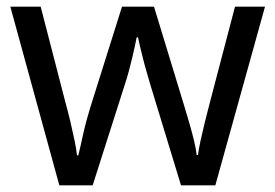

<svg xmlns="http://www.w3.org/2000/svg" viewBox="-20 -557 826 576"><path d="M431 -303Q425 -324 419 -344.5Q413 -365 408.5 -383.5Q404 -402 400 -418Q396 -434 394 -445H390Q388 -434 384.5 -418Q381 -402 376.5 -383Q372 -364 366.5 -343.5Q361 -323 354 -302L258 -1H158L11 -537H102L176 -251Q184 -222 191 -192.5Q198 -163 203.5 -136.5Q209 -110 211 -91H215Q218 -103 222 -121Q226 -139 230.5 -159Q235 -179 240.5 -199Q246 -219 251 -235L346 -537H442L534 -235Q541 -212 548.5 -186Q556 -160 562 -135.5Q568 -111 570 -92H574Q576 -109 581.5 -134.5Q587 -160 594.5 -190.5Q602 -221 610 -251L685 -537H775L626 -1H523Z"/></svg>

Font: Noto Sans NKo Unjoined
Style: Regular
Weight: 400
Designer: Monotype Design Team
Foundry: Monotype Imaging Inc.
Version: Version 2.004